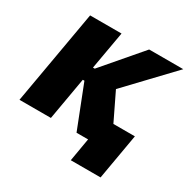

<svg xmlns="http://www.w3.org/2000/svg" viewBox="-148 -656 907 921"><g transform="rotate(30 305.0 -196.0)"><path d="M3 0H177L218 -235H227L319 0H383L361 128H526L570 -125H451L378 -276L610 -520H421L241 -310H231L268 -520H94Z"/></g></svg>

Font: Fixel Text 20240404 ExtraBold
Style: Italic
Weight: 800
Width: 4
Italic angle: -10°
Designer: AlfaBravo + MacPaw
Foundry: Kyrylo Tkachov, Marchela Mozhyna, Serhii Makarenko, Maria Weinstein, Zakhar Kryvoshyya
Version: Version 1.211;Glyphs 3.2 (3225)